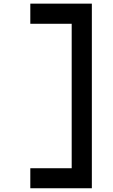

<svg xmlns="http://www.w3.org/2000/svg" viewBox="-20 -853 613 1040"><path d="M477.5 166.7H144.2V58.3H368.3V-724.2H144.2V-833.3H477.5Z"/></svg>

Font: 0xA000
Style: Bold
Weight: 700
Version: Version 0.1